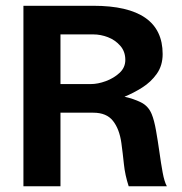

<svg xmlns="http://www.w3.org/2000/svg" viewBox="-20 -648 633 668"><path d="M61.5 0V-627.9H304.7Q545.9 -627.9 545.9 -460Q545.9 -419.9 525.4 -391.1Q504.9 -362.3 474.6 -343.3Q444.3 -324.2 413.1 -311.5Q444.3 -304.7 470.2 -292Q496.1 -279.3 507.8 -251Q516.6 -229.5 522.9 -193.4Q529.3 -157.2 534.7 -118.7Q540 -80.1 545.9 -47.9Q551.8 -15.6 560.5 0H427.7Q415 -39.1 411.1 -76.7Q407.2 -114.3 402.3 -150.4Q395.5 -199.2 373 -227.5Q350.6 -255.9 304.7 -255.9H190.4V0ZM190.4 -355.5H295.9Q320.3 -355.5 348.1 -365.7Q376 -376 396 -394.5Q416 -413.1 416 -439.5Q416 -468.8 398.4 -488.8Q380.9 -508.8 355.5 -518.6Q330.1 -528.3 304.7 -528.3H190.4Z"/></svg>

Font: Padauk Book
Style: Bold
Weight: 700
Designer: Debbi Hosken, Becca Hirsbrunner Spalinger
Foundry: SIL International
Version: Version 5.000